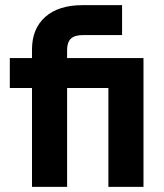

<svg xmlns="http://www.w3.org/2000/svg" viewBox="-20 -724 634 744"><path d="M536 0H400V-383H240V0H104V-383H18V-499H104V-532Q104 -613 155.5 -658.5Q207 -704 299 -704H453V-588H301Q269 -588 254.5 -574Q240 -560 240 -530V-499H536Z"/></svg>

Font: Stavian Bold
Style: Bold
Weight: 700
Version: Version 1.000; ttfautohint (v1.6)